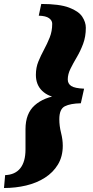

<svg xmlns="http://www.w3.org/2000/svg" viewBox="-73 -733 472 976"><path d="M-52.7 222.7 -46.9 157.2Q3.9 155.3 30.3 122.1Q56.6 88.9 56.6 26.4V-76.2Q56.6 -156.2 103.5 -197.8Q150.4 -239.3 229.5 -249L226.6 -235.4Q173.8 -240.2 141.6 -271Q109.4 -301.8 109.4 -352.5Q109.4 -389.6 122.1 -420.4Q134.8 -451.2 150.9 -481Q167 -510.7 179.7 -542.5Q192.4 -574.2 192.4 -612.3Q192.4 -628.9 176.3 -640.6Q160.2 -652.3 124 -653.3L136.7 -712.9Q229.5 -712.9 278.3 -694.3Q327.1 -675.8 345.2 -647.9Q363.3 -620.1 363.3 -591.8Q363.3 -546.9 349.6 -510.3Q335.9 -473.6 317.4 -442.4Q298.8 -411.1 285.2 -383.3Q271.5 -355.5 271.5 -329.1Q271.5 -307.6 289.1 -295.9Q306.6 -284.2 354.5 -282.2L337.9 -208Q285.2 -207 256.8 -192.9Q228.5 -178.7 228.5 -127Q228.5 -92.8 237.3 -58.1Q246.1 -23.4 246.1 7.8Q246.1 62.5 221.7 103Q197.3 143.6 155.3 170.4Q113.3 197.3 59.6 210Q5.9 222.7 -52.7 222.7Z"/></svg>

Font: Crimson Pro Black
Style: Italic
Weight: 900
Italic angle: -12°
Designer: Jacques Le Bailly
Foundry: Baron von Fonthausen
Version: Version 1.003